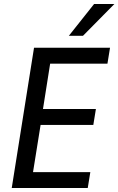

<svg xmlns="http://www.w3.org/2000/svg" viewBox="-20 -945 595 965"><path d="M39 0 151 -705H533L520 -625H232L196 -397H462L449 -317H184L146 -80H434L421 0ZM326 -765 453 -925H555L397 -765Z"/></svg>

Font: Nunito Sans 10pt Condensed SemiBold
Style: Italic
Weight: 600
Width: 3
Italic angle: -9°
Designer: Vernon Adams
Foundry: Vernon Adams
Version: Version 3.101;gftools[0.9.27]